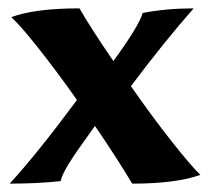

<svg xmlns="http://www.w3.org/2000/svg" viewBox="-20 -433 503 459"><path d="M164 -194Q116 -262 72.5 -317Q29 -372 7 -392Q63 -413 170 -413Q195 -369 251 -287Q313 -372 321 -402Q378 -413 443 -413Q374 -335 293 -227Q343 -155 390 -95.5Q437 -36 459 -15Q401 6 296 6Q259 -56 207 -132Q162 -70 145 -42.5Q128 -15 125 0Q69 6 3 6Q66 -62 164 -194Z"/></svg>

Font: Mirza
Style: Bold
Weight: 700
Designer: Arabic design by Kourosh Beigpour, Latin design by Eduardo Tunni, engineering by Lasse Fister
Version: Version 1.0010g